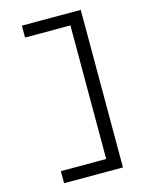

<svg xmlns="http://www.w3.org/2000/svg" viewBox="-139 -909 879 1137"><g transform="rotate(-15 300.0 -340.0)"><path d="M109 143V69H387V-750H109V-823H470V143Z"/></g></svg>

Font: Iosevka Meiseki Sans
Style: Regular
Weight: 400
Monospace: yes
Designer: Belleve Invis
Foundry: Belleve Invis
Version: Version 11.2.6; ttfautohint (v1.8.4)